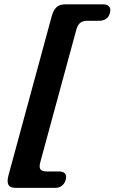

<svg xmlns="http://www.w3.org/2000/svg" viewBox="-20 -758 541 906"><path d="M339.5 -615.5 170.5 6Q163.5 31 170.8 41Q178 51 201.5 51H257Q300.5 51 290 90.5Q285.5 107 273 117.8Q260.5 128.5 239 128.5H54.5Q27.5 128.5 19.8 114Q12 99.5 20 69.5L223.5 -679.5Q231.5 -709.5 246.2 -723.5Q261 -737.5 288.5 -737.5H466Q488 -737.5 495.8 -726.2Q503.5 -715 499 -698Q489.5 -660 447 -660H394Q370.5 -660 358.2 -650Q346 -640 339.5 -615.5Z"/></svg>

Font: Fraunces 72pt S100
Style: Bold Italic
Weight: 700
Italic angle: -16°
Version: Version 1.000; ttfautohint (v1.8.3)